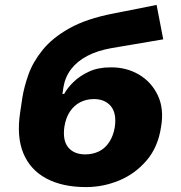

<svg xmlns="http://www.w3.org/2000/svg" viewBox="-20 -750 735 781"><path d="M330 11Q234 11 168.5 -24Q103 -59 75 -126.5Q47 -194 62 -293L71 -353Q78 -397 96 -447.5Q114 -498 153.5 -547Q193 -596 262.5 -635Q332 -674 441 -695L617 -730L644 -590L432 -554Q376 -544 335 -522.5Q294 -501 269.5 -469Q245 -437 238 -395L234 -368H241Q254 -392 279 -416.5Q304 -441 341.5 -458.5Q379 -476 429 -476Q493 -477 544.5 -447Q596 -417 622 -362Q648 -307 635 -233Q623 -152 576.5 -97.5Q530 -43 465 -16Q400 11 330 11ZM327 -122Q357 -122 382 -134Q407 -146 424 -171.5Q441 -197 447 -233Q455 -289 431 -318Q407 -347 362 -347Q332 -347 307 -334.5Q282 -322 265 -297Q248 -272 242 -235Q234 -179 257.5 -150.5Q281 -122 327 -122Z"/></svg>

Font: Nunito Sans 6pt Black
Style: Italic
Weight: 900
Italic angle: -9°
Version: Version 3.101;gftools[0.9.27]